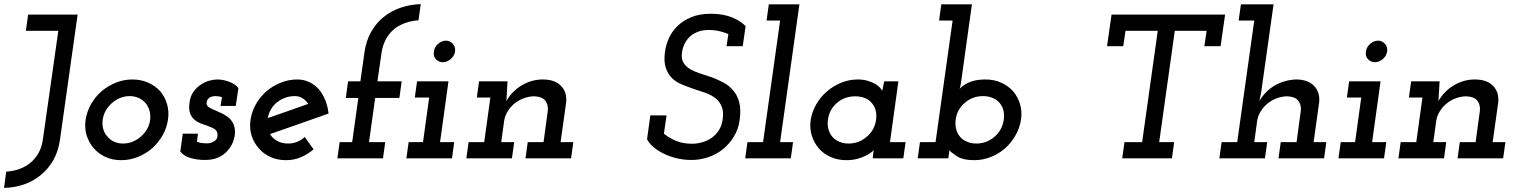

<svg xmlns="http://www.w3.org/2000/svg" viewBox="-44 -771 7375 935"><path d="M93 -700 82 -621H240L165 -93Q160 -56 144.5 -27.5Q129 1 105 21Q81 41 50.5 52Q20 63 -14 65L-24 144Q27 143 73 127Q119 111 155 81Q191 52 215.5 9Q240 -34 248 -90L334 -700Z M373 -188Q367 -147 378 -111.5Q389 -76 413 -49Q436 -22 470 -6.5Q504 9 546 9Q588 9 627 -6.5Q666 -22 697 -49Q727 -76 747.5 -111.5Q768 -147 774 -188Q780 -228 769.5 -264Q759 -300 736 -327Q712 -353 677.5 -368.5Q643 -384 601 -384Q559 -384 520.5 -368.5Q482 -353 451 -327Q420 -300 399.5 -264Q379 -228 373 -188ZM456 -187Q459 -211 471 -232Q483 -253 501 -269Q519 -285 541 -294Q563 -303 587 -303Q611 -303 631 -294Q651 -285 665 -269Q678 -253 684 -232Q690 -211 687 -187Q684 -163 672 -142Q660 -121 642 -106Q624 -90 601.5 -81Q579 -72 555 -72Q531 -72 511.5 -81Q492 -90 479 -106Q465 -121 459 -142Q453 -163 456 -187Z M834 -33Q851 -11 884 -1.5Q917 8 954 8Q994 8 1021 -5Q1048 -18 1064 -37Q1081 -56 1089 -76Q1097 -96 1099 -110Q1103 -141 1095 -161.5Q1087 -182 1072 -196Q1057 -209 1038.5 -218Q1020 -227 1003 -234Q986 -241 974 -248.5Q962 -256 962 -268Q962 -277 965.5 -283.5Q969 -290 975 -295Q981 -299 989 -301Q997 -303 1007 -303Q1014 -303 1022 -301.5Q1030 -300 1037 -298L1030 -255H1104L1117 -342Q1108 -354 1094.5 -362Q1081 -370 1066 -375Q1052 -380 1038 -382Q1024 -384 1014 -384Q997 -384 975 -378Q953 -372 933 -358Q913 -345 898 -324Q883 -303 879 -272Q874 -237 883 -216Q892 -195 908 -184Q925 -172 945.5 -165.5Q966 -159 982 -152Q999 -146 1008 -136Q1017 -126 1015 -109Q1014 -99 1010 -93Q1006 -87 997 -82Q989 -77 981 -75Q973 -73 966 -73Q949 -73 937.5 -74.5Q926 -76 915 -81L920 -120H846Z M1392 -303Q1413 -303 1429.5 -292.5Q1446 -282 1457 -265Q1408 -248 1359 -230.5Q1310 -213 1260 -196Q1264 -219 1275.5 -238.5Q1287 -258 1304 -272Q1321 -286 1343.5 -294.5Q1366 -303 1392 -303ZM1556 -218Q1552 -254 1539.5 -284.5Q1527 -315 1508 -337Q1488 -359 1461.5 -371.5Q1435 -384 1404 -384Q1362 -384 1323.5 -368.5Q1285 -353 1254 -327Q1223 -300 1202.5 -264Q1182 -228 1176 -188Q1170 -147 1181 -111.5Q1192 -76 1216 -49Q1239 -22 1273 -6.5Q1307 9 1349 9Q1387 9 1420.5 -5Q1454 -19 1483 -44Q1472 -59 1461.5 -74Q1451 -89 1440 -104Q1424 -89 1403.5 -80.5Q1383 -72 1360 -72Q1329 -72 1306 -84.5Q1283 -97 1271 -118Q1343 -143 1414 -168Q1485 -193 1556 -218Z M1610 -79 1599 0H1821L1832 -79H1753L1783 -294H1901L1912 -375H1794L1814 -514Q1820 -553 1837 -583Q1854 -613 1880 -633Q1903 -650 1932 -660Q1961 -670 1994 -672L2005 -751Q1953 -749 1907 -733.5Q1861 -718 1824 -688Q1788 -659 1763.5 -616Q1739 -573 1731 -517L1711 -375H1651L1640 -294H1701L1671 -79Z M1946 -79 1935 0H2157L2168 -79H2099L2140 -375H1987L1976 -296H2046L2016 -79ZM2069 -520Q2065 -497 2079 -482.5Q2093 -468 2113 -468Q2132 -468 2150 -482.5Q2168 -497 2172 -520Q2175 -543 2161 -558Q2147 -573 2128 -573Q2108 -573 2090 -558Q2072 -543 2069 -520Z M2526 -79 2515 0H2737L2748 -79H2686L2713 -272Q2718 -322 2688 -353Q2658 -384 2599 -384Q2545 -384 2497 -355.5Q2449 -327 2422 -279Q2424 -303 2424.5 -322.5Q2425 -342 2427 -366L2428 -375H2289L2278 -296H2344L2314 -79H2238L2227 0H2449L2460 -79H2397L2411 -182Q2415 -208 2429 -230Q2443 -252 2463 -268Q2483 -284 2508 -293Q2533 -302 2559 -302Q2597 -300 2611.5 -280.5Q2626 -261 2624 -234L2603 -79Z M3107 -93Q3117 -73 3138 -55Q3159 -37 3188 -23Q3216 -9 3250.5 -0.5Q3285 8 3323 8Q3365 8 3405 -5.5Q3445 -19 3476 -44Q3508 -70 3530 -106Q3552 -142 3558 -187Q3565 -238 3556 -272.5Q3547 -307 3527 -330Q3507 -354 3480 -368.5Q3453 -383 3424 -394Q3394 -404 3366 -413Q3338 -422 3317 -434Q3296 -447 3284.5 -465.5Q3273 -484 3277 -514Q3280 -538 3290.5 -559Q3301 -580 3319 -596Q3335 -609 3357 -617Q3379 -625 3406 -625Q3436 -625 3460.5 -619Q3485 -613 3503 -605L3494 -546H3573L3587 -644Q3566 -664 3543 -676Q3520 -688 3498 -694Q3476 -700 3455.5 -702Q3435 -704 3417 -704Q3362 -704 3321.5 -687Q3281 -670 3254 -643Q3227 -616 3212.5 -583Q3198 -550 3194 -517Q3188 -470 3198.5 -440Q3209 -410 3229 -390Q3249 -371 3277 -359.5Q3305 -348 3334 -338Q3363 -329 3391 -319Q3419 -309 3440 -293Q3460 -277 3470.5 -252Q3481 -227 3475 -188Q3471 -159 3457 -137Q3443 -115 3422 -100Q3402 -86 3377 -78.5Q3352 -71 3326 -71Q3281 -71 3247 -85.5Q3213 -100 3189 -120L3202 -209H3123Z M3596 -79 3585 0H3807L3818 -79H3755L3849 -750H3700L3689 -671H3755L3672 -79Z M3904 -187Q3898 -147 3909 -111.5Q3920 -76 3943 -49Q3966 -22 4001 -6.5Q4036 9 4078 9Q4107 9 4131 2.5Q4155 -4 4172 -13Q4189 -21 4199 -29Q4209 -37 4211 -40Q4210 -35 4209.5 -31Q4209 -27 4208 -20L4206 0H4355L4366 -79H4290L4331 -375H4262Q4260 -363 4257 -351Q4254 -339 4252 -328Q4252 -331 4243.5 -341.5Q4235 -352 4219 -362Q4203 -371 4181.5 -377.5Q4160 -384 4133 -384Q4091 -384 4052 -368Q4013 -352 3982 -325Q3951 -298 3930.5 -262Q3910 -226 3904 -187ZM3988 -188Q3991 -213 4002.5 -234Q4014 -255 4032 -270Q4050 -286 4072.5 -294Q4095 -302 4121 -302Q4146 -302 4166.5 -294Q4187 -286 4200 -271Q4214 -256 4220 -234.5Q4226 -213 4222 -187Q4219 -163 4207.5 -142Q4196 -121 4178 -106Q4160 -90 4137.5 -81Q4115 -72 4089 -72Q4067 -72 4049 -78.5Q4031 -85 4018 -96Q4000 -112 3992 -136Q3984 -160 3988 -188Z M4574 0 4576 -14Q4577 -19 4578 -26Q4579 -33 4579 -40Q4581 -34 4612 -12.5Q4643 9 4700 9Q4742 9 4781 -6.5Q4820 -22 4851 -49Q4881 -76 4901.5 -112Q4922 -148 4928 -188Q4934 -228 4923.5 -263.5Q4913 -299 4890 -326Q4866 -353 4831.5 -368.5Q4797 -384 4755 -384Q4707 -384 4675.5 -370Q4644 -356 4629 -338Q4631 -344 4633 -352Q4635 -360 4636 -369L4689 -750H4540L4529 -671H4595L4512 -79H4436L4425 0ZM4844 -188Q4841 -164 4829.5 -142.5Q4818 -121 4800 -106Q4782 -90 4759.5 -81Q4737 -72 4711 -72Q4690 -72 4672.5 -78Q4655 -84 4642 -94Q4623 -110 4614.5 -134.5Q4606 -159 4610 -188Q4613 -213 4624.5 -234Q4636 -255 4654 -270Q4672 -286 4694.5 -294.5Q4717 -303 4743 -303Q4767 -303 4786.5 -295.5Q4806 -288 4820 -274Q4835 -259 4841.5 -237Q4848 -215 4844 -188Z M5432 -79 5421 0H5663L5674 -79H5601L5677 -621H5832L5821 -546H5900L5922 -700H5369L5347 -546H5426L5437 -621H5594L5518 -79Z M6193 -79 6182 0H6404L6415 -79H6353L6380 -272Q6385 -322 6355 -353Q6325 -384 6266 -384Q6209 -381 6163.5 -354.5Q6118 -328 6089 -279L6098 -324L6158 -750H5999L5988 -671H6064L5981 -79H5905L5894 0H6116L6127 -79H6064L6078 -182Q6082 -208 6096 -230Q6110 -252 6130 -268Q6150 -284 6175 -293Q6200 -302 6226 -302Q6264 -300 6278.5 -280.5Q6293 -261 6291 -234L6270 -79Z M6485 -79 6474 0H6696L6707 -79H6638L6679 -375H6526L6515 -296H6585L6555 -79ZM6608 -520Q6604 -497 6618 -482.5Q6632 -468 6652 -468Q6671 -468 6689 -482.5Q6707 -497 6711 -520Q6714 -543 6700 -558Q6686 -573 6667 -573Q6647 -573 6629 -558Q6611 -543 6608 -520Z M7065 -79 7054 0H7276L7287 -79H7225L7252 -272Q7257 -322 7227 -353Q7197 -384 7138 -384Q7084 -384 7036 -355.5Q6988 -327 6961 -279Q6963 -303 6963.5 -322.5Q6964 -342 6966 -366L6967 -375H6828L6817 -296H6883L6853 -79H6777L6766 0H6988L6999 -79H6936L6950 -182Q6954 -208 6968 -230Q6982 -252 7002 -268Q7022 -284 7047 -293Q7072 -302 7098 -302Q7136 -300 7150.5 -280.5Q7165 -261 7163 -234L7142 -79Z"/></svg>

Font: Josefin Slab Thin
Style: Bold Italic
Weight: 700
Italic angle: -12°
Version: Version 2.000